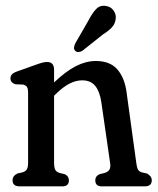

<svg xmlns="http://www.w3.org/2000/svg" viewBox="-20 -660 558 680"><path d="M171.5 -413V-368Q213 -407.5 248.8 -425.8Q284.5 -444 319.5 -444Q370 -444 396 -413.8Q422 -383.5 428.5 -331.5L462.5 -84.5Q464.5 -68 468 -60.5Q471.5 -53 482.5 -49.5L500.5 -45.5Q517.5 -36.5 517.5 -21.5Q517.5 0 492.5 0H340.5Q317.5 0 317.5 -21.5Q317.5 -36.5 332.5 -43L350.5 -47.5Q362 -51 367.2 -58.8Q372.5 -66.5 370 -82.5L339 -297.5Q333.5 -335.5 317.5 -355.5Q301.5 -375.5 271 -375.5Q249 -375.5 226 -363.8Q203 -352 176 -325.5L171.5 -321V-84.5Q171.5 -67 175.5 -59Q179.5 -51 191 -47.5L209.5 -43Q224 -36 224 -21.5Q224 0 201 0H49.5Q24.5 0 24.5 -21.5Q24.5 -37 41.5 -45.5L59.5 -49.5Q70.5 -53 75 -60.2Q79.5 -67.5 79.5 -84.5V-331.5Q79.5 -346 75.5 -352Q71.5 -358 61.5 -360.5L34.5 -361.5Q17 -367.5 17 -382Q17 -390.5 22 -396.2Q27 -402 40.5 -407L105 -430Q121.5 -436 130.5 -438.2Q139.5 -440.5 146.5 -440.5Q171.5 -440.5 171.5 -413ZM293 -587Q306.5 -613.5 320.8 -628.2Q335 -643 357 -638.5Q374 -635.5 383.2 -621.2Q392.5 -607 389.5 -591Q387 -574.5 375.8 -562.5Q364.5 -550.5 344.5 -538L271 -479.5Q264.5 -476 257.5 -475.8Q250.5 -475.5 246 -480.5Q241 -486 242.2 -493Q243.5 -500 247 -507Z"/></svg>

Font: Fraunces 144pt SuperSoft
Style: Regular
Weight: 400
Version: Version 1.000;[b76b70a41]